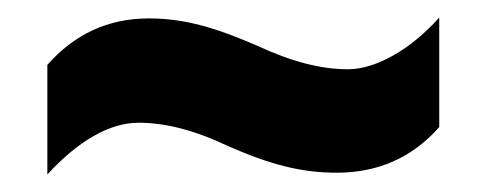

<svg xmlns="http://www.w3.org/2000/svg" viewBox="-20 -462 555 219"><path d="M241 -295C289 -274 324 -265 364 -265C411 -265 450 -282 481 -317V-442C449 -406 409 -383 377 -383C347 -383 314 -391 273 -410C227 -430 191 -441 150 -441C103 -441 65 -423 34 -388V-263C68 -300 104 -322 138 -322C168 -322 201 -314 241 -295Z"/></svg>

Font: Noto Sans Myanmar UI Condensed ExtraBold
Style: Regular
Weight: 800
Width: 3
Designer: Monotype Design Team
Foundry: Monotype Imaging Inc.
Version: Version 2.103